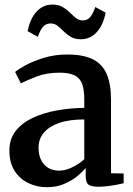

<svg xmlns="http://www.w3.org/2000/svg" viewBox="-20 -788 567 819"><path d="M180.5 10.5Q137.5 10.5 101 -7Q64.5 -24.5 42.2 -59.2Q20 -94 20 -146Q20 -195 46.8 -229.2Q73.5 -263.5 119 -285Q164.5 -306.5 221.5 -316.8Q278.5 -327 339.5 -328V-365Q339.5 -405 330.5 -429.8Q321.5 -454.5 298.8 -466.2Q276 -478 234 -478Q178.5 -478 136 -461.5Q93.5 -445 69 -432.5L44.5 -481Q57 -492 89.5 -509.8Q122 -527.5 168 -541.5Q214 -555.5 267 -555.5Q335.5 -555.5 376.2 -535Q417 -514.5 435.2 -471.8Q453.5 -429 453.5 -362V-49L507.5 -48V-6.5Q496.5 -3.5 478 0Q459.5 3.5 438.8 6Q418 8.5 399.5 8.5Q370.5 8.5 358 0Q345.5 -8.5 345.5 -37.5V-71.5Q334 -57 310.8 -37.5Q287.5 -18 254.5 -3.8Q221.5 10.5 180.5 10.5ZM232.5 -60Q258 -60 287.5 -74Q317 -88 339.5 -109V-278.5Q274 -278.5 230.8 -263Q187.5 -247.5 166 -220.8Q144.5 -194 144.5 -159.5Q144.5 -126 156 -104Q167.5 -82 187.2 -71Q207 -60 232.5 -60ZM98 -655Q108 -708 135.8 -738.2Q163.5 -768.5 203.5 -768.5Q229.5 -768.5 247 -758.2Q264.5 -748 277.8 -734.8Q291 -721.5 303.8 -711.2Q316.5 -701 332 -701Q353 -700.5 365.2 -715.8Q377.5 -731 386.5 -758L430.5 -734Q420.5 -681.5 392.8 -651Q365 -620.5 324.5 -620.5Q299 -620.5 282 -630.8Q265 -641 251.8 -654.2Q238.5 -667.5 225.8 -677.8Q213 -688 196 -688Q175 -688 162.8 -673Q150.5 -658 141.5 -631Z"/></svg>

Font: Merriweather 48pt SemiBold
Style: Regular
Weight: 600
Version: Version 2.100